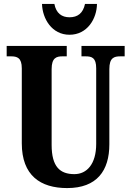

<svg xmlns="http://www.w3.org/2000/svg" viewBox="-20 -948 668 978"><path d="M334 -771C425 -771 473 -853 474 -928H413C403 -880 375 -860 334 -860C295 -860 266 -880 257 -928H194C196 -853 244 -771 334 -771ZM322 10C474 10 537 -79 537 -213V-596C537 -654 561 -661 593 -661H615V-714H395V-661H416C448 -661 470 -654 470 -600V-215C470 -112 422 -61 359 -61C286 -61 243 -98 243 -210V-596C243 -654 268 -661 298 -661H320V-714H14V-661H36C67 -661 91 -654 91 -600V-218C91 -54 186 10 322 10Z"/></svg>

Font: Noto Serif Thai ExtraCondensed ExtraBold
Style: Regular
Weight: 800
Width: 2
Designer: Monotype Design Team
Foundry: Monotype Imaging Inc.
Version: Version 2.002